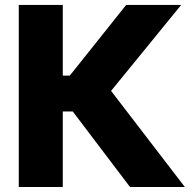

<svg xmlns="http://www.w3.org/2000/svg" viewBox="-20 -747 768 767"><path d="M230.8 -727.3V-445H258.9L484 -727.3H703.8L423.7 -383.9L718.4 0H499.3L270.6 -301.8H230.8V0H55V-727.3Z"/></svg>

Font: Inter P Extra Bold
Style: Regular
Weight: 800
Designer: Rasmus Andersson
Foundry: rsms
Version: Version 3.018;git-588b23468